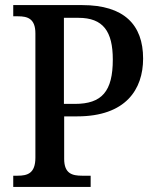

<svg xmlns="http://www.w3.org/2000/svg" viewBox="-20 -734 610 754"><path d="M32 0H336V-44H302C264 -44 232 -52 232 -110V-277H283C474 -277 542 -383 542 -504C542 -637 467 -714 303 -714H32V-670H51C88 -670 119 -661 119 -603V-115C119 -53 88 -44 49 -44H32ZM274 -326H231V-664H288C385 -664 423 -611 423 -500C423 -375 380 -326 274 -326Z"/></svg>

Font: Noto Serif Ethiopic SemiCondensed Medium
Style: Regular
Weight: 500
Width: 4
Designer: Monotype Design Team
Foundry: Monotype Imaging Inc.
Version: Version 2.102